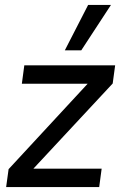

<svg xmlns="http://www.w3.org/2000/svg" viewBox="-20 -762 505 782"><path d="M5 0 15 -73 337 -421H69L79 -496H449L439 -422L116 -75H394L384 0ZM244 -557 339 -742H432L311 -557Z"/></svg>

Font: Host Grotesk
Style: Italic
Weight: 400
Italic angle: -8°
Designer: Doğukan Karapınar based on Poppins by Indian Type Foundry, Jonny Pinhorn
Foundry: Element Type
Version: Version 1.001; ttfautohint (v1.8.4.7-5d5b)